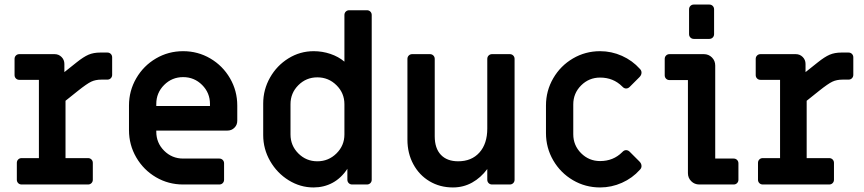

<svg xmlns="http://www.w3.org/2000/svg" viewBox="-20 -811 3798 844"><path d="M54 -21V-95Q54 -104 60 -110Q66 -116 75 -116H151V-460H65Q56 -460 50 -466Q44 -472 44 -481V-552Q44 -561 50 -567Q56 -573 65 -573H220Q238 -573 250.5 -560.5Q263 -548 263 -530V-494L317 -537Q347 -561 369 -570.5Q391 -580 421 -580H452Q461 -580 467 -574Q473 -568 473 -559V-482Q473 -473 467 -467Q461 -461 452 -461H426Q400 -461 381 -452Q362 -443 323 -412L268 -368V-116H367Q376 -116 382 -110Q388 -104 388 -95V-21Q388 -12 382 -6Q376 0 367 0H75Q66 0 60 -6Q54 -12 54 -21Z M547 -239V-347Q547 -412 579 -467Q611 -522 665.5 -554Q720 -586 785 -586Q850 -586 904.5 -554Q959 -522 991 -467Q1023 -412 1023 -347V-280Q1023 -262 1010.5 -249.5Q998 -237 980 -237H667V-232Q667 -183 701.5 -148.5Q736 -114 785 -114H944Q953 -114 959 -108Q965 -102 965 -93V-21Q965 -12 959 -6Q953 0 944 0H785Q720 0 665.5 -32Q611 -64 579 -119Q547 -174 547 -239ZM903 -345V-354Q903 -403 868.5 -437.5Q834 -472 785 -472Q736 -472 701.5 -437.5Q667 -403 667 -354V-345Z M1137 -217V-356Q1137 -417 1167 -470Q1197 -523 1248 -554.5Q1299 -586 1359 -586Q1397 -586 1432.5 -574Q1468 -562 1494 -540V-745Q1494 -754 1500 -760Q1506 -766 1515 -766H1593Q1602 -766 1608 -760Q1614 -754 1614 -745V-21Q1614 -12 1608 -6Q1602 0 1593 0H1528Q1519 0 1513 -6Q1507 -12 1507 -21V-69Q1480 -28 1442 -7.5Q1404 13 1358 13Q1300 13 1249 -18.5Q1198 -50 1167.5 -103Q1137 -156 1137 -217ZM1494 -220V-353Q1494 -402 1459 -436.5Q1424 -471 1375 -471Q1326 -471 1291.5 -436.5Q1257 -402 1257 -353V-220Q1257 -171 1291.5 -136.5Q1326 -102 1375 -102Q1424 -102 1459 -136.5Q1494 -171 1494 -220Z M1771 -197V-552Q1771 -561 1777 -567Q1783 -573 1792 -573H1870Q1879 -573 1885 -567Q1891 -561 1891 -552V-212Q1891 -159 1918 -130.5Q1945 -102 1994 -102Q2053 -102 2087.5 -140.5Q2122 -179 2122 -246V-552Q2122 -561 2128 -567Q2134 -573 2143 -573H2221Q2230 -573 2236 -567Q2242 -561 2242 -552V-21Q2242 -12 2236 -6Q2230 0 2221 0H2143Q2134 0 2128 -6Q2122 -12 2122 -21V-68Q2094 -30 2055.5 -8.5Q2017 13 1971 13Q1914 13 1868.5 -14Q1823 -41 1797 -89Q1771 -137 1771 -197Z M2380 -226V-347Q2380 -412 2412 -467Q2444 -522 2498.5 -554Q2553 -586 2618 -586Q2668 -586 2714 -565.5Q2760 -545 2793 -508Q2800 -501 2800 -492Q2800 -481 2791 -472L2748 -429Q2741 -422 2732 -422Q2723 -422 2715 -431Q2676 -470 2618 -470Q2569 -470 2534.5 -435.5Q2500 -401 2500 -352V-221Q2500 -172 2534.5 -137.5Q2569 -103 2618 -103Q2676 -103 2715 -142Q2723 -151 2732 -151Q2741 -151 2748 -144L2791 -101Q2800 -92 2800 -81Q2800 -72 2793 -65Q2760 -28 2714 -7.5Q2668 13 2618 13Q2553 13 2498.5 -19Q2444 -51 2412 -106Q2380 -161 2380 -226Z M3009 -661V-770Q3009 -779 3015 -785Q3021 -791 3030 -791H3098Q3107 -791 3113 -785Q3119 -779 3119 -770V-661Q3119 -652 3113 -646Q3107 -640 3098 -640H3030Q3021 -640 3015 -646Q3009 -652 3009 -661ZM3004 -50V-459H2923Q2914 -459 2908 -465Q2902 -471 2902 -480V-552Q2902 -561 2908 -567Q2914 -573 2923 -573H3074Q3095 -573 3109.5 -558.5Q3124 -544 3124 -523V-114H3205Q3214 -114 3220 -108Q3226 -102 3226 -93V-21Q3226 -12 3220 -6Q3214 0 3205 0H3054Q3033 0 3018.5 -14.5Q3004 -29 3004 -50Z M3312 -21V-95Q3312 -104 3318 -110Q3324 -116 3333 -116H3409V-460H3323Q3314 -460 3308 -466Q3302 -472 3302 -481V-552Q3302 -561 3308 -567Q3314 -573 3323 -573H3478Q3496 -573 3508.5 -560.5Q3521 -548 3521 -530V-494L3575 -537Q3605 -561 3627 -570.5Q3649 -580 3679 -580H3710Q3719 -580 3725 -574Q3731 -568 3731 -559V-482Q3731 -473 3725 -467Q3719 -461 3710 -461H3684Q3658 -461 3639 -452Q3620 -443 3581 -412L3526 -368V-116H3625Q3634 -116 3640 -110Q3646 -104 3646 -95V-21Q3646 -12 3640 -6Q3634 0 3625 0H3333Q3324 0 3318 -6Q3312 -12 3312 -21Z"/></svg>

Font: Miriam Libre
Style: Bold
Weight: 700
Designer: Michal Sahar
Foundry: Hagilda
Version: Version 1.001